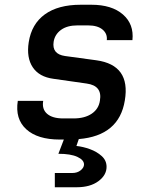

<svg xmlns="http://www.w3.org/2000/svg" viewBox="-20 -579 640 809"><path d="M232 9Q138 9 90.5 -34.5Q43 -78 55 -154H162Q156 -119 178.5 -99.5Q201 -80 246 -80H290Q337 -80 366.5 -100Q396 -120 401 -155Q412 -218 345 -227L205 -247Q145 -255 118 -295.5Q91 -336 101 -401Q113 -478 169 -518.5Q225 -559 320 -559H365Q451 -559 498 -518Q545 -477 538 -410H430Q433 -437 412 -454.5Q391 -472 351 -472H306Q263 -472 237 -453Q211 -434 206 -403Q198 -351 254 -343L386 -325Q531 -305 506 -156Q482 -7 312 7L302 36Q330 39 359 49.5Q388 60 408.5 78.5Q429 97 429 124Q429 159 394.5 184.5Q360 210 303 210H211V150H284Q306 150 320 138.5Q334 127 334 114Q334 95 306 82Q278 69 226 69L249 9Z"/></svg>

Font: JetBrains Mono NL SemiBold
Style: Italic
Weight: 600
Italic angle: -9°
Monospace: yes
Designer: Philipp Nurullin, Konstantin Bulenkov
Foundry: JetBrains
Version: Version 2.305; ttfautohint (v1.8.4.7-5d5b)